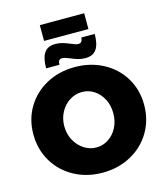

<svg xmlns="http://www.w3.org/2000/svg" viewBox="-148 -1154 1097 1279"><g transform="rotate(-15 401.0 -515.0)"><path d="M783 -352Q783 -248 733.5 -164.5Q684 -81 596.5 -33.5Q509 14 401 14Q292 14 205 -33.5Q118 -81 68.5 -164.5Q19 -248 19 -352Q19 -455 68.5 -537.5Q118 -620 205 -667Q292 -714 401 -714Q509 -714 596.5 -667Q684 -620 733.5 -537.5Q783 -455 783 -352ZM232 -351Q232 -298 255.5 -254Q279 -210 318.5 -184.5Q358 -159 404 -159Q449 -159 487.5 -184.5Q526 -210 548 -253.5Q570 -297 570 -351Q570 -404 548 -447.5Q526 -491 488 -516Q450 -541 404 -541Q358 -541 318.5 -516Q279 -491 255.5 -447.5Q232 -404 232 -351ZM486 -753Q459 -753 435.5 -760Q412 -767 384 -779Q378 -781 362.5 -787Q347 -793 337 -793Q320 -793 313.5 -784Q307 -775 307 -755H215Q215 -826 238.5 -861Q262 -896 316 -896Q342 -896 366 -889Q390 -882 418 -870Q449 -856 464 -856Q480 -856 487 -865.5Q494 -875 495 -893H587Q587 -822 563 -787.5Q539 -753 486 -753ZM249 -1044H555V-935H249Z"/></g></svg>

Font: Gontserrat ExtraBold
Style: Regular
Weight: 800
Designer: Julieta Ulanovsky
Foundry: Julieta Ulanovsky
Version: Version 6.001